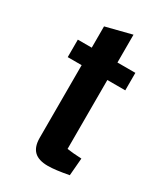

<svg xmlns="http://www.w3.org/2000/svg" viewBox="-164 -705 684 789"><g transform="rotate(30 178.0 -310.5)"><path d="M195 11Q151 11 130 -9.5Q109 -30 109 -72V-601L231 -632V-90Q246 -88 261.5 -86.5Q277 -85 300 -84L293 -1Q261 5 237 8Q213 11 195 11ZM43 -417V-500H316V-417Z"/></g></svg>

Font: Changa Medium
Style: Regular
Weight: 500
Designer: Eduardo Rodriguez Tunni
Foundry: Eduardo Rodriguez Tunni
Version: Version 3.003